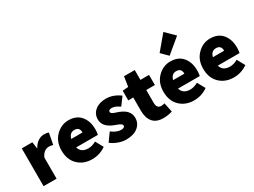

<svg xmlns="http://www.w3.org/2000/svg" viewBox="-53 -1516 2914 2200"><g transform="rotate(-30 1404.0 -416.0)"><path d="M58 0V-500H198L210 -414H214Q240 -463 278.5 -487.5Q317 -512 356 -512Q395 -512 418 -502L390 -354Q354 -362 334 -362Q304 -362 275.5 -341.5Q247 -321 230 -278V0Z M898 -270Q898 -226 891 -198H603Q626 -118 722 -118Q770 -118 824 -148L880 -46Q798 12 698 12Q585 12 512.5 -58.5Q440 -129 440 -250Q440 -367 512 -439.5Q584 -512 680 -512Q786 -512 842 -444Q898 -376 898 -270ZM603 -310H752Q752 -382 684 -382Q622 -382 603 -310Z M1146 12Q1098 12 1044.5 -7.5Q991 -27 952 -58L1028 -164Q1096 -114 1150 -114Q1200 -114 1200 -144Q1200 -151 1195.5 -157.5Q1191 -164 1179.5 -170.5Q1168 -177 1160.5 -180.5Q1153 -184 1132.5 -191.5Q1112 -199 1104 -202Q978 -252 978 -350Q978 -423 1032.5 -467.5Q1087 -512 1176 -512Q1272 -512 1360 -446L1284 -344Q1226 -386 1182 -386Q1138 -386 1138 -358Q1138 -353 1140.5 -348Q1143 -343 1148.5 -339Q1154 -335 1159 -331.5Q1164 -328 1174 -324.5Q1184 -321 1191 -318.5Q1198 -316 1211 -311.5Q1224 -307 1232 -304Q1360 -257 1360 -154Q1360 -81 1304 -34.5Q1248 12 1146 12Z M1640 12Q1546 12 1501 -42Q1456 -96 1456 -192V-366H1390V-494L1466 -500L1486 -630H1628V-500H1742V-366H1628V-195Q1628 -122 1688 -122Q1708 -122 1732 -130L1758 -6Q1700 12 1640 12Z M2246 -730 2056 -572 1972 -656 2130 -844ZM2028 -512Q2134 -512 2190 -444Q2246 -376 2246 -270Q2246 -226 2239 -198H1951Q1974 -118 2070 -118Q2118 -118 2172 -148L2228 -46Q2146 12 2046 12Q1933 12 1860.5 -58.5Q1788 -129 1788 -250Q1788 -367 1860 -439.5Q1932 -512 2028 -512ZM1951 -310H2100Q2100 -382 2032 -382Q1970 -382 1951 -310Z M2772 -270Q2772 -226 2765 -198H2477Q2500 -118 2596 -118Q2644 -118 2698 -148L2754 -46Q2672 12 2572 12Q2459 12 2386.5 -58.5Q2314 -129 2314 -250Q2314 -367 2386 -439.5Q2458 -512 2554 -512Q2660 -512 2716 -444Q2772 -376 2772 -270ZM2477 -310H2626Q2626 -382 2558 -382Q2496 -382 2477 -310Z"/></g></svg>

Font: Assistant ExtraBold
Style: Regular
Weight: 800
Designer: Hebrew By Ben Nathan, Latin by Paul Hunt
Version: Version 2.001;PS 002.001;hotconv 1.0.88;makeotf.lib2.5.64775